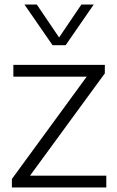

<svg xmlns="http://www.w3.org/2000/svg" viewBox="-20 -828 518 848"><path d="M112.5 -52H449.5V0H32.5V-37.5L363 -489.5H39V-541.5H443V-504ZM339.5 -808H394L270 -628.5H212L88 -808H142.5L241 -662.5Z"/></svg>

Font: Encode Sans Semi Expanded Light
Style: Regular
Weight: 300
Width: 6
Designer: Multiple Designers
Foundry: Impallari Type
Version: Version 2.000